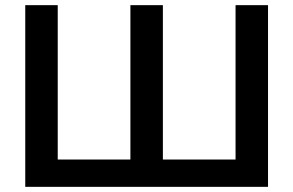

<svg xmlns="http://www.w3.org/2000/svg" viewBox="-20 -725 1137 745"><path d="M78 0V-705H204V-106H486V-705H612V-106H894V-705H1020V0Z"/></svg>

Font: Mulish ExtraLight
Style: Regular
Weight: 200
Designer: Vernon Adams
Foundry: Vernon Adams
Version: Version 3.603